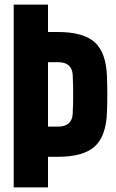

<svg xmlns="http://www.w3.org/2000/svg" viewBox="-20 -820 509 840"><path d="M40 0V-800H190V-680H233Q345 -680 394.8 -634.8Q444.5 -589.5 448 -485Q449.5 -443 449.5 -407Q449.5 -371 448 -329Q444.5 -225 394.8 -179.5Q345 -134 233 -134H190V0ZM190 -266H233Q264.5 -266 280.5 -280.5Q296.5 -295 298 -321Q299.5 -345.5 300 -376.2Q300.5 -407 300 -437.8Q299.5 -468.5 298 -493Q296.5 -519.5 280.5 -533.8Q264.5 -548 233 -548H190Z"/></svg>

Font: Big Shoulders Display Thin Black
Style: Regular
Weight: 900
Version: Version 2.002